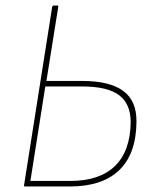

<svg xmlns="http://www.w3.org/2000/svg" viewBox="-20 -675 565 695"><path d="M70 0Q66 0 67 -4L169 -651Q171 -655 175 -655H186Q192 -655 191 -651L148 -382H278Q377 -382 426 -346Q475 -310 474 -234Q473 -118 411.5 -59Q350 0 233 0ZM90 -20H234Q341 -20 396.5 -74.5Q452 -129 453 -233Q453 -299 411 -330.5Q369 -362 278 -362H144Z"/></svg>

Font: Sofia Sans Semi Condensed Thin
Style: Italic
Weight: 250
Italic angle: -9°
Version: Version 4.100